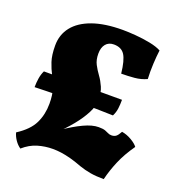

<svg xmlns="http://www.w3.org/2000/svg" viewBox="-126 -792 851 908"><g transform="rotate(20 299.0 -338.0)"><path d="M500 -231Q525 -227 549 -213Q573 -199 583 -185Q547 -134 526.5 -85.5Q506 -37 495 9Q456 9 427 4Q398 -1 369 -11Q338 -23 311.5 -30Q285 -37 263 -40Q241 -43 221 -43Q182 -43 145 -32Q108 -21 75 8Q59 -3 47 -20.5Q35 -38 30 -57Q89 -95 110.5 -139.5Q132 -184 132 -238Q132 -284 121.5 -314Q111 -344 97.5 -369.5Q84 -395 73.5 -426.5Q63 -458 63 -507Q63 -561 94.5 -601Q126 -641 187.5 -663Q249 -685 339 -685Q367 -685 404.5 -682Q442 -679 477.5 -672Q513 -665 535 -653Q531 -622 529 -583.5Q527 -545 529 -507Q501 -494 468.5 -491Q436 -488 402 -488Q395 -553 378 -579.5Q361 -606 323 -606Q297 -606 282.5 -588.5Q268 -571 268 -540Q268 -509 279.5 -487Q291 -465 306 -444.5Q321 -424 332.5 -398Q344 -372 344 -333Q344 -304 325.5 -268Q307 -232 276 -194Q245 -156 207.5 -121.5Q170 -87 132 -62L125 -68Q176 -108 224 -141Q272 -174 314.5 -194Q357 -214 389 -214Q411 -214 422 -210Q433 -206 440.5 -202Q448 -198 458 -198Q472 -198 481 -205Q490 -212 500 -231ZM258 -292Q217 -292 174 -291Q131 -290 95 -289.5Q59 -289 39 -288Q39 -310 42.5 -332.5Q46 -355 55 -373H448Q448 -350 445.5 -329.5Q443 -309 433 -289Q400 -290 350 -291Q300 -292 258 -292Z"/></g></svg>

Font: Vollkorn Black
Style: Regular
Weight: 900
Designer: Friedrich Althausen
Foundry: Friedrich Althausen
Version: Version 5.000